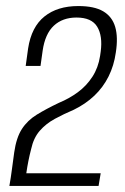

<svg xmlns="http://www.w3.org/2000/svg" viewBox="-20 -615 413 635"><path d="M11 0Q16 -28 19.5 -55.5Q23 -83 27 -111Q34 -160 52.5 -188.5Q71 -217 102 -236Q133 -255 175 -275Q209 -289 237.5 -310Q266 -331 285.5 -361Q305 -391 311 -430L313 -444Q320 -496 301.5 -526.5Q283 -557 233 -557Q187 -557 158 -530Q129 -503 121 -447L114 -397H65L73 -455Q84 -526 127 -560.5Q170 -595 239 -595Q292 -595 321.5 -577.5Q351 -560 361 -526Q371 -492 363 -441Q357 -398 339 -362Q321 -326 292 -298.5Q263 -271 224 -252Q191 -238 161.5 -222Q132 -206 111.5 -182.5Q91 -159 83 -122Q78 -103 74 -83Q70 -63 67 -42H313L306 0Z"/></svg>

Font: Alumni Sans Thin Light
Style: Italic
Weight: 300
Italic angle: -8°
Version: Version 1.016